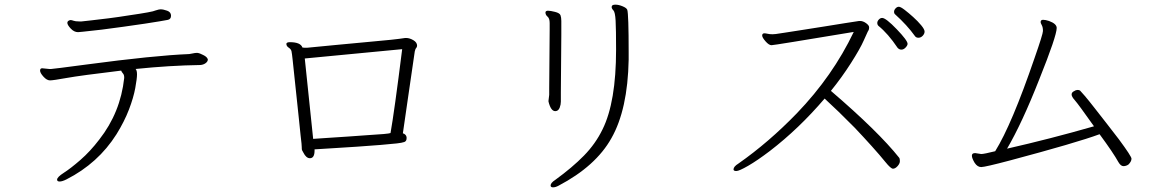

<svg xmlns="http://www.w3.org/2000/svg" viewBox="-20 -738 5040 824"><path d="M282 -652Q269 -649 269 -640Q269 -631 283.5 -615.5Q298 -600 315 -600L337 -602Q410 -609 508 -623Q558 -630 602 -636.5Q646 -643 665 -646.5Q684 -650 699 -652.5Q714 -655 714 -670.5Q714 -686 697.5 -692Q681 -698 669 -698L661 -697L647 -693Q637 -687 533 -672Q490 -665 446.5 -659.5Q403 -654 371 -650.5Q339 -647 330 -646H321Q303 -646 295.5 -649Q288 -652 282 -652ZM161 -445Q152 -445 152 -435Q152 -425 166.5 -409Q181 -393 194.5 -393Q208 -393 266.5 -403.5Q325 -414 500 -435Q502 -429 507.5 -423Q513 -417 513 -406V-403Q497 -255 406 -139Q367 -88 325 -51.5Q283 -15 254 3.5Q225 22 225 33Q225 41 236 41Q247 41 265 32Q401 -37 480 -162Q514 -217 533.5 -268Q553 -319 560.5 -360Q568 -401 568 -418.5Q568 -436 562 -442Q708 -457 840 -459Q853 -460 862.5 -467Q872 -474 872 -483Q869 -494 852 -502Q837 -510 827 -511H824Q817 -511 808.5 -509Q800 -507 792 -506Q642 -500 350 -461Q207 -442 200 -442H191Z M1330 -92V-97Q1361 -99 1410 -102Q1459 -105 1512.5 -108.5Q1566 -112 1613.5 -116Q1661 -120 1683 -122.5Q1705 -125 1715 -128.5Q1725 -132 1725 -145V-148Q1724 -161 1709 -166Q1714 -203 1731.5 -321.5Q1749 -440 1760 -517Q1762 -528 1767 -533Q1770 -538 1770 -542Q1770 -556 1754 -565.5Q1738 -575 1723 -575H1719Q1676 -568 1560 -558Q1510 -553 1426.5 -545.5Q1343 -538 1297 -533H1288Q1283 -533 1278 -534Q1270 -557 1224 -557Q1210 -557 1209 -550Q1209 -540 1219 -533.5Q1229 -527 1231 -518Q1233 -509 1236 -480.5Q1239 -452 1243.5 -409.5Q1248 -367 1253 -320Q1258 -273 1262.5 -230Q1267 -187 1270 -157.5Q1273 -128 1274 -122Q1275 -116 1275 -106.5Q1275 -97 1276 -94L1282 -83Q1294 -59 1310 -59Q1330 -59 1330 -92ZM1288 -487 1706 -527Q1672 -256 1656 -167Q1646 -163 1558 -158Q1518 -155 1474 -152Q1430 -149 1390.5 -146.5Q1351 -144 1324 -142Z M2672 -696Q2669 -704 2652 -711Q2635 -718 2621.5 -718Q2608 -718 2606 -712L2605 -708Q2605 -701 2612.5 -693.5Q2620 -686 2622 -649Q2624 -612 2624 -525Q2624 -300 2566 -183Q2536 -121 2486 -70Q2436 -19 2363 34Q2343 47 2343 58Q2343 66 2353.5 66Q2364 66 2377 59Q2537 -25 2604 -145Q2674 -268 2678 -482V-513Q2678 -678 2672 -696ZM2363 -261Q2376 -261 2382 -276Q2387 -289 2387 -302V-342L2389 -590V-648Q2389 -663 2385.5 -672.5Q2382 -682 2362 -687Q2342 -692 2332 -692Q2323 -692 2321 -686V-684Q2321 -674 2330 -666.5Q2339 -659 2339 -639V-612L2337 -359V-331L2334 -306V-302Q2344 -261 2363 -261Z M3906 -584Q3911 -576 3921.5 -576Q3932 -576 3940 -584.5Q3948 -593 3948 -602.5Q3948 -612 3933.5 -629.5Q3919 -647 3899 -665Q3879 -683 3862 -696Q3845 -709 3837.5 -709Q3830 -709 3823.5 -702Q3817 -695 3817 -687.5Q3817 -680 3822 -676Q3873 -630 3906 -584ZM3875 -550Q3875 -564 3829 -612Q3782 -661 3766 -661Q3758 -661 3751.5 -654Q3745 -647 3745 -639.5Q3745 -632 3750 -627Q3791 -594 3832 -533Q3839 -525 3848.5 -525Q3858 -525 3866.5 -534Q3875 -543 3875 -550ZM3667 -648Q3645 -645 3605.5 -638.5Q3566 -632 3518.5 -624.5Q3471 -617 3426.5 -610Q3382 -603 3349.5 -598Q3317 -593 3309.5 -592Q3302 -591 3296 -591Q3290 -591 3284 -591.5Q3278 -592 3272 -593.5Q3266 -595 3261 -595H3259Q3251 -594 3251 -585.5Q3251 -577 3265.5 -560.5Q3280 -544 3291 -544Q3302 -544 3644 -601Q3554 -412 3400 -252Q3279 -127 3149 -36Q3128 -23 3128 -11Q3128 -4 3140 -4Q3152 -4 3191 -26.5Q3230 -49 3284 -90Q3409 -186 3519 -315Q3576 -263 3648 -190Q3685 -151 3721 -111Q3757 -71 3780 -42.5Q3803 -14 3812.5 -14Q3822 -14 3832 -25Q3842 -36 3842 -46.5Q3842 -57 3839 -61Q3750 -173 3546 -348Q3593 -406 3632.5 -468Q3672 -530 3687 -564.5Q3702 -599 3704 -602Q3706 -605 3708 -609Q3710 -613 3710 -621Q3710 -629 3697 -638.5Q3684 -648 3671 -648Z M4446 -643Q4446 -639 4451 -630Q4456 -621 4456 -605Q4456 -592 4420 -489Q4322 -203 4251 -89Q4203 -77 4191 -77L4165 -81Q4151 -81 4151 -70Q4151 -59 4163 -39Q4175 -21 4191 -21Q4207 -21 4313 -49Q4602 -126 4699 -162Q4758 -82 4780 -42Q4790 -25 4801.5 -25Q4813 -25 4823 -32Q4836 -45 4836 -57Q4836 -67 4782 -140Q4757 -173 4729.5 -208Q4702 -243 4677.5 -274.5Q4653 -306 4636 -326Q4619 -346 4615.5 -349Q4612 -352 4604.5 -352Q4597 -352 4590 -347Q4579 -342 4579 -332.5Q4579 -323 4593 -307.5Q4607 -292 4675 -196Q4487 -142 4302 -100Q4366 -209 4440 -397Q4515 -584 4515 -618Q4515 -636 4482 -648Q4467 -653 4456.5 -653Q4446 -653 4446 -643Z"/></svg>

Font: LXGW WenKai TC Light
Style: Regular
Weight: 300
Designer: LXGW / Fontworks Inc.
Foundry: LXGW / Fontworks Inc.
Version: Version 1.330